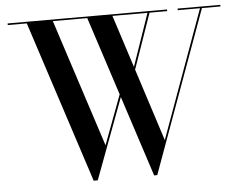

<svg xmlns="http://www.w3.org/2000/svg" viewBox="-53 -814 1122 889"><g transform="rotate(-5 508.0 -370.0)"><path d="M347 10 102 -742.5H13.5V-750H754.5V-742.5H500L691.5 -148.5L907 -742.5H803.5V-750H1002V-742.5H916L642.5 10H628L383 -742.5H223L416 -148.5L513.5 -409L517.5 -395.5L366 10ZM578 -471.5 571.5 -478 664.5 -747 673.5 -745.5Z"/></g></svg>

Font: BodoniModa_28ptMedium
Style: Regular
Weight: 500
Designer: Owen Earl
Foundry: indestructible type
Version: Version 2.004